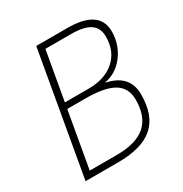

<svg xmlns="http://www.w3.org/2000/svg" viewBox="-164 -824 902 948"><g transform="rotate(-30 287.0 -350.0)"><path d="M175 -700H352Q534 -700 534 -576Q534 -502 491 -444.5Q448 -387 381 -374V-372Q443 -359 473.5 -324.5Q504 -290 504 -234Q504 -114 439 -57Q374 0 237 0H52ZM294 -388Q387 -388 441.5 -436.5Q496 -485 496 -568Q496 -618 461.5 -641.5Q427 -665 352 -665H207L158 -388ZM251 -35Q361 -35 414.5 -82Q468 -129 468 -225Q468 -292 417 -323Q366 -354 256 -354H152L96 -35Z"/></g></svg>

Font: Sarabun Thin
Style: Italic
Weight: 250
Italic angle: -10°
Designer: Suppakit Chalermlarp | Katatrad Co.,Ltd.
Foundry: Cadson Demak Co.,Ltd.
Version: Version 1.000; ttfautohint (v1.6)